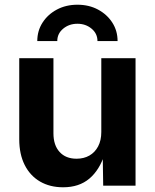

<svg xmlns="http://www.w3.org/2000/svg" viewBox="-20 -795 663 822"><path d="M250.3 6.8Q193.8 6.8 151.4 -17.8Q109 -42.5 85.7 -88.7Q62.4 -134.9 62.4 -198.7V-545.9H208.8V-224.2Q208.8 -173.3 235.2 -144.4Q261.5 -115.5 307.8 -115.5Q339 -115.5 362.7 -129Q386.5 -142.6 400.1 -168.3Q413.7 -194 413.7 -229.8V-545.9H560.3V0H421.8L419.7 -136.3H428.3Q406.6 -67.5 362.6 -30.3Q318.6 6.8 250.3 6.8ZM311.5 -774.8Q360.8 -774.8 399.5 -754.1Q438.2 -733.4 460.8 -698.3Q483.4 -663.1 483.4 -619.1H397.3Q397.3 -651.3 372 -672.3Q346.8 -693.3 311.4 -693.3Q276 -693.3 250.6 -672.3Q225.2 -651.3 225.2 -619.1H139.6Q139.6 -663.1 162.2 -698.3Q184.7 -733.4 223.6 -754.1Q262.5 -774.8 311.5 -774.8Z"/></svg>

Font: Adwaita Sans
Style: Regular
Weight: 400
Designer: Rasmus Andersson
Foundry: rsms
Version: Version 4.001;git-9221beed3